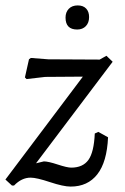

<svg xmlns="http://www.w3.org/2000/svg" viewBox="-33 -679 460 709"><path d="M254 -659Q274 -659 285 -647.5Q296 -636 296 -616Q296 -595 284 -582.5Q272 -570 252 -570Q209 -570 209 -614Q209 -634 221 -646.5Q233 -659 254 -659ZM360 -473 383 -451 100 -76 129 -83Q145 -83 180 -71.5Q215 -60 230 -60Q273 -60 293.5 -88.5Q314 -117 317 -186L330 -192L366 -172Q362 -81 326.5 -35.5Q291 10 228 10Q201 10 151.5 -6.5Q102 -23 80 -23Q47 -23 19 6H11L-13 -16L273 -396L134 -395L65 -387L59 -393L74 -460L81 -465L145 -460L335 -459Z"/></svg>

Font: Alegreya Sans
Style: Italic
Weight: 400
Italic angle: -7°
Designer: Juan Pablo del Peral
Foundry: Huerta Tipografica
Version: Version 2.007